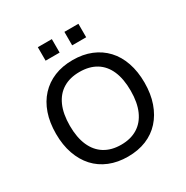

<svg xmlns="http://www.w3.org/2000/svg" viewBox="-200 -1068 1210 1246"><g transform="rotate(-30 405.0 -445.0)"><path d="M405 9Q329 9 267.5 -16Q206 -41 163 -88Q120 -135 96.5 -202Q73 -269 73 -353Q73 -437 96 -503.5Q119 -570 162.5 -617Q206 -664 267 -689Q328 -714 405 -714Q482 -714 543 -689Q604 -664 647.5 -617.5Q691 -571 714 -504Q737 -437 737 -354Q737 -270 713.5 -203Q690 -136 647 -88.5Q604 -41 543 -16Q482 9 405 9ZM405 -80Q477 -80 528 -111.5Q579 -143 606 -204Q633 -265 633 -353Q633 -442 606.5 -502.5Q580 -563 529 -594Q478 -625 405 -625Q333 -625 282 -594Q231 -563 204 -502.5Q177 -442 177 -353Q177 -265 204 -204Q231 -143 282 -111.5Q333 -80 405 -80ZM451 -798V-899H556V-798ZM252 -798V-899H357V-798Z"/></g></svg>

Font: Nunito Sans 12pt ExtraLight 8pt Medium
Style: Regular
Weight: 500
Version: Version 3.101;gftools[0.9.27]